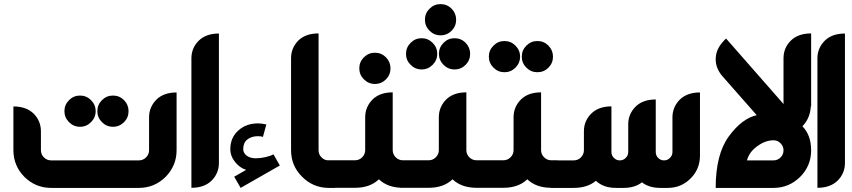

<svg xmlns="http://www.w3.org/2000/svg" viewBox="-20 -917 4159 937"><path d="M446.8 -374.5Q446.8 -343.3 424.3 -320.8Q401.9 -298.3 370.6 -298.3Q339.4 -298.3 316.9 -320.8Q294.4 -343.3 294.4 -374.5Q294.4 -405.8 316.9 -428.2Q339.4 -450.7 370.6 -450.7Q401.9 -450.7 424.3 -428.2Q446.8 -405.8 446.8 -374.5ZM607.4 -374.5Q607.4 -343.3 585.4 -320.8Q563 -298.3 531.2 -298.3Q500 -298.3 477.5 -320.8Q455.1 -343.3 455.1 -374.5Q455.1 -405.8 477.5 -428.2Q500 -450.7 531.2 -450.7Q563 -450.7 585.4 -428.2Q607.4 -405.3 607.4 -374.5ZM657.7 -134.3Q678.2 -134.3 692.9 -148.9Q707.5 -163.6 707.5 -184.1V-344.7Q707.5 -394 742.7 -430.2Q778.3 -465.8 841.8 -465.8V-184.1Q841.8 -108.4 788.1 -53.7Q733.4 0 657.7 0H229.5Q153.8 0 99.1 -53.7Q45.4 -108.4 45.4 -184.1V-397.5Q108.4 -397.5 144.5 -362.3Q179.7 -326.2 179.7 -276.4V-184.1Q179.7 -163.6 194.3 -148.9Q209 -134.3 229.5 -134.3Z M1048.3 -121.6Q1048.3 -71.8 1013.2 -36.1Q977.5 -0.5 914.1 -0.5V-632.3Q914.1 -682.6 949.7 -718.3Q985.4 -753.4 1048.3 -753.4Z M1240.2 -314.9Q1255.9 -314.9 1279.8 -309.6L1263.2 -249Q1252.4 -252.4 1239.3 -252.4Q1207 -252.4 1187 -236.3Q1167 -220.2 1167 -189.5Q1167 -170.4 1183.8 -157.5Q1200.7 -144.5 1228.5 -144.5Q1251.5 -144.5 1276.4 -150.4Q1301.8 -156.2 1314.5 -164.1L1345.7 -109.4L1154.3 0L1123 -54.7L1181.2 -87.9Q1150.9 -97.7 1127.4 -126Q1104 -155.3 1104 -189.5Q1104 -244.6 1142.6 -279.8Q1181.2 -314.9 1240.2 -314.9Z M1582.5 0Q1507.3 -1 1454.6 -54.2Q1400.4 -107.4 1400.4 -184.1V-632.8Q1400.4 -682.6 1435.5 -718.8Q1471.2 -753.9 1534.7 -753.9V-184.1Q1534.7 -162.6 1549.3 -148.9Q1563 -134.3 1584.5 -134.3H1614.7V0Z M1885.7 -583.5Q1885.7 -552.2 1863.8 -529.8Q1841.3 -507.3 1809.6 -507.3Q1778.3 -507.3 1755.9 -529.8Q1733.4 -552.2 1733.4 -583.5Q1733.4 -614.7 1755.9 -637.2Q1778.3 -659.7 1809.6 -659.7Q1841.3 -659.7 1863.8 -637.2Q1885.7 -614.3 1885.7 -583.5ZM1762.2 -344.7Q1762.2 -394.5 1797.4 -430.7Q1833 -466.3 1896.5 -466.3V-184.6Q1896.5 -164.1 1911.1 -149.4Q1925.8 -134.8 1946.3 -134.8H1977.1V-0.5H1946.3Q1872.6 -0.5 1829.1 -42Q1786.1 -0.5 1712.4 -0.5H1574.2V-134.8H1712.4Q1732.9 -134.8 1747.6 -149.4Q1762.2 -164.1 1762.2 -184.6Z M2113.8 -654.3Q2113.8 -623 2091.3 -600.6Q2068.8 -578.1 2037.6 -578.1Q2006.3 -578.1 1983.9 -600.6Q1961.4 -623 1961.4 -654.3Q1961.4 -685.5 1983.9 -708Q2006.3 -730.5 2037.6 -730.5Q2068.8 -730.5 2091.3 -708Q2113.8 -685.5 2113.8 -654.3ZM2274.4 -654.3Q2274.4 -623 2252.4 -600.6Q2230 -578.1 2198.2 -578.1Q2167 -578.1 2144.5 -600.6Q2122.1 -623 2122.1 -654.3Q2122.1 -685.5 2144.5 -708Q2167 -730.5 2198.2 -730.5Q2230 -730.5 2252.4 -708Q2274.4 -685.1 2274.4 -654.3ZM2206.1 -820.8Q2206.1 -789.6 2184.1 -767.1Q2161.6 -744.6 2129.9 -744.6Q2098.6 -744.6 2076.2 -767.1Q2053.7 -789.6 2053.7 -820.8Q2053.7 -852.1 2076.2 -874.5Q2098.6 -897 2129.9 -897Q2161.6 -897 2184.1 -874.5Q2206.1 -851.6 2206.1 -820.8ZM2121.6 -344.7Q2121.6 -394.5 2156.7 -430.7Q2192.4 -466.3 2255.9 -466.3V-184.6Q2255.9 -164.1 2270.5 -149.4Q2285.2 -134.8 2305.7 -134.8H2336.4V-0.5H2305.7Q2231.9 -0.5 2188.5 -42Q2145.5 -0.5 2071.8 -0.5H1933.6V-134.8H2071.8Q2092.3 -134.8 2106.9 -149.4Q2121.6 -164.1 2121.6 -184.6Z M2518.1 -640.6Q2518.1 -609.4 2495.6 -586.9Q2473.1 -564.5 2441.9 -564.5Q2410.6 -564.5 2388.2 -586.9Q2365.7 -609.4 2365.7 -640.6Q2365.7 -671.9 2388.2 -694.3Q2410.6 -716.8 2441.9 -716.8Q2473.1 -716.8 2495.6 -694.3Q2518.1 -671.9 2518.1 -640.6ZM2678.7 -640.6Q2678.7 -609.4 2656.7 -586.9Q2634.3 -564.5 2602.5 -564.5Q2571.3 -564.5 2548.8 -586.9Q2526.4 -609.4 2526.4 -640.6Q2526.4 -671.9 2548.8 -694.3Q2571.3 -716.8 2602.5 -716.8Q2634.3 -716.8 2656.7 -694.3Q2678.7 -671.4 2678.7 -640.6ZM2486.3 -344.7Q2486.3 -394.5 2521.5 -430.7Q2557.1 -466.3 2620.6 -466.3V-184.6Q2620.6 -164.1 2635.3 -149.4Q2649.9 -134.8 2670.4 -134.8H2701.2V-0.5H2670.4Q2596.7 -0.5 2553.2 -42Q2510.3 -0.5 2436.5 -0.5H2298.3V-134.8H2436.5Q2457 -134.8 2471.7 -149.4Q2486.3 -164.1 2486.3 -184.6Z M2829.6 -276.4Q2829.6 -326.7 2865.2 -362.3Q2900.9 -397.9 2963.9 -397.9V-175.3Q2963.9 -158.2 2976.1 -146.5Q2987.8 -134.3 3004.9 -134.3Q3022 -134.3 3033.7 -146.5Q3045.9 -158.2 3045.9 -175.3V-310.5Q3045.9 -359.9 3081.1 -396Q3116.7 -431.6 3180.2 -431.6V-175.3Q3180.2 -158.2 3191.9 -146.5Q3203.6 -134.3 3220.7 -134.3Q3237.8 -134.3 3249.5 -146.5Q3261.7 -158.2 3261.7 -175.3V-344.2Q3261.7 -394 3296.9 -430.2Q3332.5 -465.8 3396 -465.8V-157.2Q3396 -91.8 3350.1 -45.9Q3304.2 0 3238.8 0H3202.6Q3147 0 3112.8 -27.3Q3078.6 0 3022.9 0H2986.8Q2924.3 0 2888.2 -34.7Q2846.7 0 2779.8 0H2668.5V-134.3H2779.8Q2800.8 -134.3 2814.9 -148.9Q2829.6 -163.6 2829.6 -184.1Z M3754.9 -134.3Q3774.9 -134.3 3789.6 -148.9Q3803.7 -163.1 3803.7 -183.6Q3803.7 -203.6 3789.1 -217.8Q3774.9 -232.4 3754.9 -232.4Q3714.4 -232.4 3674.3 -202.6Q3635.3 -173.8 3625.5 -134.3ZM3803.7 -632.8Q3803.7 -683.1 3839.4 -718.8Q3875 -753.9 3938.5 -753.9V-398.4H3937Q3934.1 -340.3 3896 -300.8Q3938.5 -257.3 3938.5 -183.6Q3938.5 -107.4 3884.8 -53.7Q3830.1 0 3754.9 0H3472.7Q3472.7 -163.1 3536.1 -250.5Q3600.1 -338.4 3672.9 -355L3502.4 -548.8Q3472.7 -585.4 3472.7 -627.9Q3472.7 -632.3 3473.1 -636.7Q3476.1 -685.1 3523.4 -729L3805.7 -407.2L3805.2 -406.7Q3803.7 -406.7 3803.7 -418.9Z M4103.5 -121.6Q4103.5 -71.8 4068.4 -36.1Q4032.7 -0.5 3969.2 -0.5V-632.3Q3969.2 -682.6 4004.9 -718.3Q4040.5 -753.4 4103.5 -753.4Z"/></svg>

Font: DimaKhabar
Style: Bold
Weight: 700
Width: 6
Designer: R.Balvardi
Foundry: Dima Software Group
Version: Version 1.00;November 30, 2018;FontCreator 11.5.0.2427 64-bi